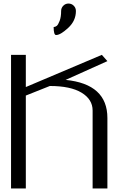

<svg xmlns="http://www.w3.org/2000/svg" viewBox="-20 -1058 665 1078"><path d="M406.2 -996.1Q406.2 -941.4 362.8 -901.4Q319.3 -861.3 294.9 -861.3Q281.2 -861.3 281.2 -906.2Q290 -906.2 298.3 -912.6Q306.6 -918.9 314.9 -940.9Q323.2 -962.9 323.2 -996.1Q323.2 -1013.7 335.4 -1025.9Q347.7 -1038.1 364.3 -1038.1Q381.8 -1038.1 394 -1025.9Q406.2 -1013.7 406.2 -996.1ZM583 0H500V-437.5Q500 -500 438 -537.6Q376 -575.2 259.8 -575.2L125 -521.5V0H42V-750H125V-569.3L551.8 -750L583 -714.8L348.6 -609.4Q583 -585.9 583 -395.5Z"/></svg>

Font: okolaks
Style: Regular
Weight: 500
Version: Version 000.6.0